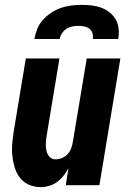

<svg xmlns="http://www.w3.org/2000/svg" viewBox="-20 -760 540 788"><path d="M147 8Q121 8 98.5 -2Q76 -12 61.5 -31Q47 -50 40 -73.5Q33 -97 30.5 -122Q28 -147 30.5 -173Q33 -199 37 -225L86 -520H224L172 -206Q170 -195 169 -185Q168 -175 168 -164.5Q168 -154 170 -144Q172 -134 176.5 -125.5Q181 -117 189 -111.5Q197 -106 208 -106Q221 -106 234.5 -111.5Q248 -117 257.5 -127.5Q267 -138 272 -151Q277 -164 279 -178L336 -520H474L388 0H250L261 -70Q253 -54 241 -39Q229 -24 214 -13Q199 -2 181.5 3Q164 8 147 8ZM121 -600Q125 -621 133 -641.5Q141 -662 156.5 -679Q172 -696 191.5 -708.5Q211 -721 231.5 -728Q252 -735 273.5 -737.5Q295 -740 316 -740Q337 -740 357.5 -737.5Q378 -735 396.5 -728Q415 -721 430.5 -708.5Q446 -696 455.5 -679Q465 -662 467 -641.5Q469 -621 465 -600H361Q363 -612 359.5 -623.5Q356 -635 347 -642Q338 -649 326 -651.5Q314 -654 302 -654Q290 -654 277 -651.5Q264 -649 253 -642Q242 -635 234.5 -623.5Q227 -612 225 -600Z"/></svg>

Font: Iosevka Heavy Oblique
Style: Regular
Weight: 900
Italic angle: -9°
Monospace: yes
Designer: Belleve Invis
Foundry: Belleve Invis
Version: Version 32.5.0; ttfautohint (v1.8.4)